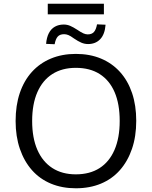

<svg xmlns="http://www.w3.org/2000/svg" viewBox="-20 -1004 817 1033"><path d="M388 9Q314 9 254 -16Q194 -41 152 -88.5Q110 -136 87 -203Q64 -270 64 -353Q64 -437 86.5 -503.5Q109 -570 151.5 -617Q194 -664 254 -689Q314 -714 388 -714Q463 -714 523 -689Q583 -664 625.5 -617Q668 -570 690.5 -503.5Q713 -437 713 -354Q713 -270 690 -203Q667 -136 625 -88.5Q583 -41 523 -16Q463 9 388 9ZM388 -66Q463 -66 515.5 -99.5Q568 -133 596 -197.5Q624 -262 624 -353Q624 -445 596.5 -508.5Q569 -572 516.5 -605.5Q464 -639 388 -639Q314 -639 261.5 -605.5Q209 -572 181 -508Q153 -444 153 -353Q153 -262 181 -198Q209 -134 261.5 -100Q314 -66 388 -66ZM237 -927V-984H539V-927ZM454 -767Q435 -767 417.5 -774.5Q400 -782 378 -797Q359 -811 347.5 -815.5Q336 -820 325 -820Q302 -820 290.5 -807Q279 -794 274 -766L228 -768Q231 -803 243 -826Q255 -849 275.5 -860.5Q296 -872 323 -872Q341 -872 357.5 -865Q374 -858 397 -843Q416 -830 428.5 -824.5Q441 -819 452 -819Q474 -819 485.5 -832Q497 -845 502 -873L548 -871Q544 -819 519 -793Q494 -767 454 -767Z"/></svg>

Font: Nunito Sans 11pt
Style: Regular
Weight: 400
Version: Version 3.101;gftools[0.9.27]